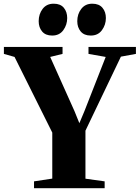

<svg xmlns="http://www.w3.org/2000/svg" viewBox="-40 -990 734 1010"><path d="M235 -50.5V-292.5L36.5 -690.5L-19.5 -706.5V-743H289V-706.5L224 -690.5L352 -405L377.5 -342L404 -405L516 -690.5L425.5 -706.5V-743H675V-706.5L596 -692L409.5 -302.5V-50L510.5 -36V0H139V-36ZM234 -803Q199.5 -803 181.5 -824.5Q163.5 -846 163.5 -878.5Q163.5 -916 184.2 -943.2Q205 -970.5 242 -970.5H243Q278 -970.5 295.8 -949Q313.5 -927.5 313.5 -895Q313.5 -859.5 293 -831.2Q272.5 -803 235 -803ZM437 -803Q402.5 -803 384.5 -824.5Q366.5 -846 366.5 -878.5Q366.5 -916 387.5 -943.2Q408.5 -970.5 445 -970.5H446Q481 -970.5 499 -949Q517 -927.5 517 -895Q517 -859.5 496.2 -831.2Q475.5 -803 438 -803Z"/></svg>

Font: Merriweather 96pt ExtraBold
Style: Regular
Weight: 800
Version: Version 2.100